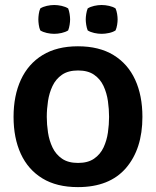

<svg xmlns="http://www.w3.org/2000/svg" viewBox="-20 -752 638 786"><path d="M35.5 -273.5Q35.5 -360.5 65.5 -425.5Q95.5 -490.5 154.2 -526.5Q213 -562.5 299 -562.5Q386 -562.5 444.8 -526.5Q503.5 -490.5 533.2 -425.8Q563 -361 563 -273.5Q563 -142.5 495.8 -64.2Q428.5 14 299 14Q212 14 153.5 -21.8Q95 -57.5 65.2 -122.2Q35.5 -187 35.5 -273.5ZM171.5 -273.5Q171.5 -242.5 176.5 -209.5Q181.5 -176.5 195 -148.2Q208.5 -120 233.8 -102.5Q259 -85 299.5 -85Q340 -85 365.2 -102.5Q390.5 -120 403.8 -148.2Q417 -176.5 421.8 -209.5Q426.5 -242.5 426.5 -273.5Q426.5 -305 421.8 -338.2Q417 -371.5 403.8 -400Q390.5 -428.5 365.2 -446Q340 -463.5 299.5 -463.5Q259 -463.5 233.8 -446Q208.5 -428.5 195 -400Q181.5 -371.5 176.5 -338.2Q171.5 -305 171.5 -273.5ZM137 -672.5Q137 -682 138.8 -694.8Q140.5 -707.5 145 -717.5Q156 -724.5 171.8 -728Q187.5 -731.5 202 -731.5Q216.5 -731.5 232.2 -728Q248 -724.5 259 -717.5Q263 -707.5 265 -694.8Q267 -682 267 -672.5Q267 -663 265 -650.2Q263 -637.5 259 -627.5Q248 -620.5 232.2 -617Q216.5 -613.5 202 -613.5Q187.5 -613.5 171.8 -617Q156 -620.5 145 -627.5Q140.5 -637.5 138.8 -650.2Q137 -663 137 -672.5ZM331 -672.5Q331 -682 333 -694.8Q335 -707.5 339 -717.5Q350 -724.5 365.8 -728Q381.5 -731.5 396 -731.5Q410.5 -731.5 426.5 -728Q442.5 -724.5 453 -717.5Q457.5 -707.5 459.5 -694.8Q461.5 -682 461.5 -672.5Q461.5 -663 459.5 -650.2Q457.5 -637.5 453 -627.5Q442.5 -620.5 426.5 -617Q410.5 -613.5 396 -613.5Q381.5 -613.5 365.8 -617Q350 -620.5 339 -627.5Q335 -637.5 333 -650.2Q331 -663 331 -672.5Z"/></svg>

Font: Signika SC SemiBold
Style: Regular
Weight: 600
Designer: Anna Giedryś
Foundry: Anna Giedryś
Version: Version 2.000; ttfautohint (v1.8.3) -l 8 -r 50 -G 200 -x 9 -